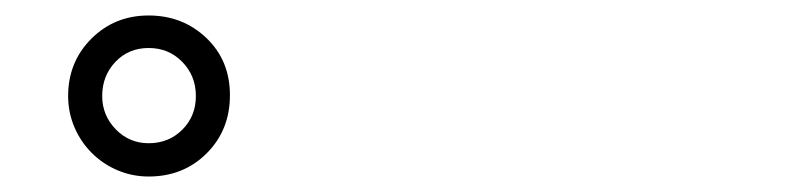

<svg xmlns="http://www.w3.org/2000/svg" viewBox="-20 -852 1040 248"><path d="M172 -624Q151 -624 132 -632Q113 -640 98.5 -654.5Q84 -669 76 -688Q68 -707 68 -728Q68 -772 98 -802Q128 -832 172 -832Q216 -832 246.5 -803Q277 -774 277 -729Q277 -684 247 -654Q217 -624 172 -624ZM172 -667Q198 -667 215.5 -684.5Q233 -702 233 -728Q233 -754 215.5 -772Q198 -790 172 -790Q146 -790 129 -772Q112 -754 112 -728Q112 -703 129.5 -685Q147 -667 172 -667Z"/></svg>

Font: Higure Gothic Medium
Style: Regular
Weight: 500
Designer: Yoshimichi Ohira
Foundry: Positype
Version: Version 1.000